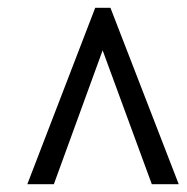

<svg xmlns="http://www.w3.org/2000/svg" viewBox="-20 -734 478 492"><path d="M50 -262 224 -714H263L438 -262H369L243 -605L118 -262Z"/></svg>

Font: Noto Serif ExtraCondensed ExtraBold
Style: Italic
Weight: 800
Width: 2
Italic angle: -12°
Designer: Monotype Design Team
Foundry: Monotype Imaging Inc.
Version: Version 2.013